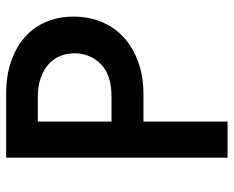

<svg xmlns="http://www.w3.org/2000/svg" viewBox="-86 -654 740 607"><g transform="rotate(-90 283.5 -350.0)"><path d="M293 -700Q348 -700 393 -684.5Q438 -669 469.5 -641.5Q501 -614 518 -574.5Q535 -535 535 -487Q535 -439 518 -398Q501 -357 469 -328Q437 -299 391.5 -282.5Q346 -266 289 -266H203V0H89V-700ZM282 -367Q351 -367 385 -401Q419 -435 419 -484Q419 -508 410.5 -529Q402 -550 385 -565.5Q368 -581 342 -590.5Q316 -600 281 -600H203V-367Z"/></g></svg>

Font: Tilda Sans Semibold
Style: Regular
Weight: 600
Designer: ParaType Ltd
Foundry: ParaType Ltd
Version: Version 1.009